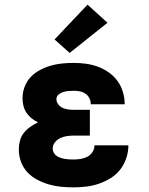

<svg xmlns="http://www.w3.org/2000/svg" viewBox="-20 -799 640 827"><path d="M298 8Q271 8 244 5.5Q217 3 191 -4.5Q165 -12 141 -24.5Q117 -37 98.5 -56.5Q80 -76 70.5 -102Q61 -128 61 -155Q61 -174 66 -193Q71 -212 83 -227Q95 -242 111 -253Q127 -264 144 -272Q129 -279 116 -289.5Q103 -300 94 -313.5Q85 -327 81 -343Q77 -359 77 -376Q77 -401 86 -425Q95 -449 112 -467Q129 -485 151.5 -497Q174 -509 198 -516Q222 -523 247 -525.5Q272 -528 297 -528Q324 -528 350 -524.5Q376 -521 401 -512Q426 -503 448 -487.5Q470 -472 485.5 -451Q501 -430 509 -404Q517 -378 517 -352Q517 -351 517 -350.5Q517 -350 517 -350H371Q371 -350 371 -350Q371 -350 371 -350Q371 -364 365 -376Q359 -388 348 -395.5Q337 -403 324 -405.5Q311 -408 297 -408Q286 -408 274.5 -407Q263 -406 252 -402.5Q241 -399 232 -391.5Q223 -384 223 -372Q223 -360 231 -349.5Q239 -339 250.5 -334Q262 -329 274.5 -327.5Q287 -326 300 -326H367V-215H300Q285 -215 269.5 -213Q254 -211 240 -204.5Q226 -198 216.5 -186Q207 -174 207 -158Q207 -149 212 -140.5Q217 -132 224.5 -127Q232 -122 241.5 -119Q251 -116 260 -114.5Q269 -113 278.5 -112.5Q288 -112 298 -112Q313 -112 328 -114.5Q343 -117 356.5 -124Q370 -131 378.5 -144.5Q387 -158 387 -173H533Q533 -145 524 -118Q515 -91 498 -69Q481 -47 457 -32Q433 -17 407 -8Q381 1 353 4.5Q325 8 298 8ZM280 -571 215 -629 357 -779 443 -701Z"/></svg>

Font: Iosevka Custom Heavy Extended
Style: Regular
Weight: 900
Width: 7
Monospace: yes
Designer: Belleve Invis
Foundry: Belleve Invis
Version: Version 11.2.4; ttfautohint (v1.8.4)